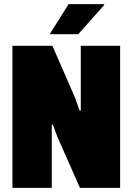

<svg xmlns="http://www.w3.org/2000/svg" viewBox="-20 -907 640 927"><path d="M40 0V-686H233L342 -436L365 -372L370 -373V-686H560V0H366L258 -244L235 -306L230 -305V0ZM220 -742 311 -887H482L484 -884L358 -742Z"/></svg>

Font: Chivo Mono Medium Black
Style: Regular
Weight: 900
Monospace: yes
Version: Version 1.008